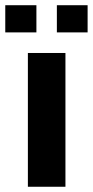

<svg xmlns="http://www.w3.org/2000/svg" viewBox="-51 -712 354 732"><path d="M55.3 0V-510H198.5V0ZM-30.9 -588.5V-692.1H87.8V-588.5ZM165.8 -588.5V-692.1H283V-588.5Z"/></svg>

Font: Saira Thin SemiCondensed
Style: Regular
Weight: 100
Width: 4
Version: Version 1.101